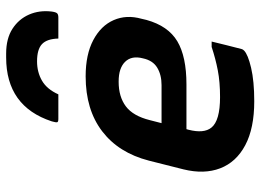

<svg xmlns="http://www.w3.org/2000/svg" viewBox="-134 -722 867 640"><g transform="rotate(-90 300.0 -401.5)"><path d="M416 -712Q380 -712 351.5 -695.5Q323 -679 306 -641H224Q214 -641 213 -645Q212 -649 216 -663Q266 -815 429 -815H442Q492 -815 524.5 -794Q557 -773 572 -738.5Q587 -704 582 -663Q580 -649 576 -645Q572 -641 562 -641H492Q491 -679 473.5 -695.5Q456 -712 416 -712ZM366 -550Q439 -550 487 -524.5Q535 -499 553.5 -456.5Q572 -414 558 -364L554 -347Q534 -275 483 -244.5Q432 -214 339 -214H190L188 -207Q175 -156 195 -131Q218 -102 297 -102Q347 -102 386 -109.5Q425 -117 464 -130H482Q476 -106 470 -81Q464 -56 457 -30Q456 -26 452 -22Q439 -9 394.5 1.5Q350 12 283 12Q193 12 136.5 -18Q80 -48 59.5 -101.5Q39 -155 56 -224L85 -339Q111 -440 183 -495Q255 -550 366 -550ZM348 -440Q298 -440 266 -416Q234 -392 220 -336L210 -297H337Q371 -297 395 -311.5Q419 -326 426 -359Q436 -397 414 -419Q404 -429 388 -434.5Q372 -440 348 -440Z"/></g></svg>

Font: Recursive Sn Lnr St
Style: Bold Italic
Weight: 700
Italic angle: -15°
Version: Version 1.079;hotconv 1.0.112;makeotfexe 2.5.65598; ttfautoh